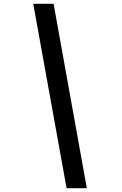

<svg xmlns="http://www.w3.org/2000/svg" viewBox="-20 -795 640 1005"><path d="M434.5 190H328.5L154 -775H260.5Z"/></svg>

Font: JuliaMono ExtraBoldItalic
Style: Regular
Weight: 800
Italic angle: -9°
Monospace: yes
Designer: cormullion
Foundry: corm
Version: Version 0.049; ttfautohint (v1.8.4)